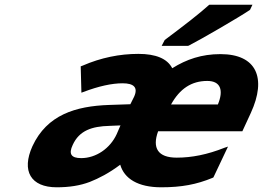

<svg xmlns="http://www.w3.org/2000/svg" viewBox="-20 -786 1117 816"><path d="M887 -32 949 -163 934 -158C861 -129 795 -116 731 -116C651 -116 626 -157 652 -228H1010L1046 -306C1114 -454 1071 -556 917 -556C837 -556 773 -534 712 -496C691 -537 642 -557 568 -557C489 -557 409 -541 331 -507L323 -504L326 -392L334 -395C400 -420 456 -432 501 -432C548 -432 568 -415 550 -375L534 -343L444 -340C301 -335 180 -298 118 -165C70 -59 111 10 221 10C274 10 320 3 362 -13C400 -28 443 -50 491 -86C508 -27 566 10 665 10C752 10 815 -2 883 -30ZM289 -170C317 -232 372 -249 444 -251L492 -253L476 -216C448 -155 388 -114 325 -114C282 -114 271 -132 289 -170ZM707 -342C744 -409 794 -442 861 -442C918 -442 931 -402 906 -342ZM1043 -745 1053 -766H870L866 -763C831 -731 767 -681 680 -616L679 -614L667 -591H778L782 -592C833 -618 995 -712 1041 -743Z"/></svg>

Font: Passageway
Style: BdSuIt
Weight: 700
Foundry: Ascender Corporation
Version: Version 1.11